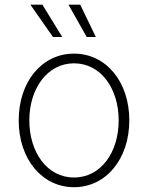

<svg xmlns="http://www.w3.org/2000/svg" viewBox="-20 -780 626 812"><path d="M293 11.7C428.2 11.7 526.9 -107.4 526.9 -271C526.9 -434.6 428.2 -553.2 293 -553.2C157.7 -553.2 59.1 -435.1 59.1 -271C59.1 -107.4 157.7 11.7 293 11.7ZM293 -29.3C179.2 -29.3 104 -136.2 104 -271C104 -405.3 180.2 -512.2 293 -512.2C406.7 -512.2 481.9 -405.3 481.9 -271C481.9 -136.2 407.2 -29.3 293 -29.3ZM346.7 -623.5H385.3L319.3 -760.3H269.5ZM204.1 -623.5H243.2L159.2 -760.3H108.4Z"/></svg>

Font: Raveo ExtraLight
Style: Regular
Weight: 200
Designer: Jakub Foglar, Rasmus Andersson (Inter)
Foundry: Jakubfoglar.com
Version: Version 1.100;Glyphs 3.2.3 (3260)